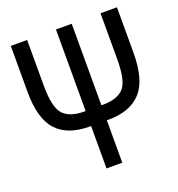

<svg xmlns="http://www.w3.org/2000/svg" viewBox="-130 -821 859 927"><g transform="rotate(-20 300.0 -357.0)"><path d="M573.2 -480Q573.2 -339.8 516.6 -278.8Q460 -217.8 349.1 -217.8H340.8V0H259.8V-217.8H252Q139.6 -217.8 83.7 -279.1Q27.8 -340.3 27.8 -478V-713.9H111.8V-480Q111.8 -367.2 145.5 -331.1Q179.2 -294.9 252 -294.9H259.8V-713.9H340.8V-294.9H349.1Q421.9 -294.9 455.3 -330.1Q488.8 -365.2 488.8 -478V-713.9H573.2Z"/></g></svg>

Font: Apple Sans Adjectives
Style: Regular
Weight: 400
Monospace: yes
Foundry: Apple Sans Adjectives
Version: Version 0.01